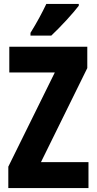

<svg xmlns="http://www.w3.org/2000/svg" viewBox="-20 -950 488 970"><path d="M378 -921V-930H214C193 -886 167 -837 134 -784V-770H239C287 -815 351 -885 378 -921ZM427 0V-131H187L421 -606V-714H27V-584H257L22 -108V0Z"/></svg>

Font: Noto Sans Khmer UI ExtraCondensed ExtraBold
Style: Regular
Weight: 800
Width: 2
Designer: Danh Hong and the Monotype Design Team
Foundry: Monotype Imaging Inc.
Version: Version 2.002